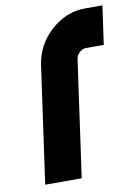

<svg xmlns="http://www.w3.org/2000/svg" viewBox="-83 -779 594 834"><g transform="rotate(-10 214.0 -362.0)"><path d="M350 -724Q267 -724 199 -662Q132 -601 120 -512L48 0H209L281 -512Q284 -531 297 -542Q311 -554 326 -554H404L428 -724Z"/></g></svg>

Font: Unageo
Style: Black-Italic
Weight: 900
Designer: Richard Sepsi
Foundry: Richard Sepsi
Version: Version 2.000